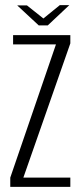

<svg xmlns="http://www.w3.org/2000/svg" viewBox="-20 -728 313 748"><path d="M20 0V-36L198 -555H31V-591H254V-559L71 -36H254V0ZM131 -629 47 -707H85L149 -656L213 -708H250L166 -629Z"/></svg>

Font: Alumni Sans Light
Style: Regular
Weight: 300
Version: Version 1.018